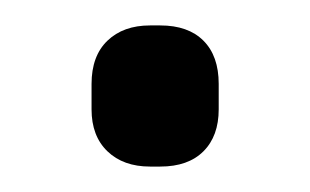

<svg xmlns="http://www.w3.org/2000/svg" viewBox="-20 -378 244 151"><path d="M98 -247Q77 -247 64.5 -259Q52 -271 52 -292V-312Q52 -334 64.5 -346Q77 -358 98 -358H106Q128 -358 140 -346Q152 -334 152 -312V-292Q152 -271 140 -259Q128 -247 106 -247Z"/></svg>

Font: Quicksand Light Medium
Style: Regular
Weight: 500
Version: Version 3.006